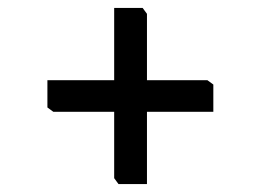

<svg xmlns="http://www.w3.org/2000/svg" viewBox="-20 -617 690 486"><path d="M352 -334V-151H280L269 -166V-334H115L100 -345V-414H269V-597H341L352 -582V-414H505L520 -403V-334Z"/></svg>

Font: TMT Limkin
Style: Regular
Weight: 400
Designer: Gabriel Drozdov
Version: Version 1.000;Glyphs 3.1.2 (3151)